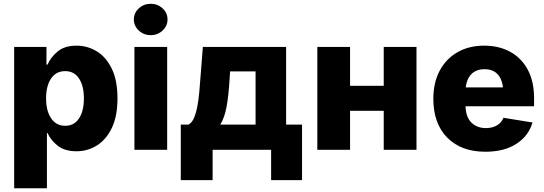

<svg xmlns="http://www.w3.org/2000/svg" viewBox="-20 -795 2887 1019"><path d="M55.2 204.1V-545.9H226.6V-452.1H232.4Q248 -489.7 285.2 -521.2Q322.3 -552.7 386.7 -552.7Q443.8 -552.7 493.4 -522.7Q543 -492.7 573.2 -430.7Q603.5 -368.7 603.5 -272.5Q603.5 -179.7 574.2 -117.4Q544.9 -55.2 495.4 -23.7Q445.8 7.8 385.7 7.8Q323.7 7.8 286.4 -21.5Q249 -50.8 232.4 -88.9H229V204.1ZM325.7 -127.4Q374 -127.4 399.7 -167Q425.3 -206.5 425.3 -272.5Q425.3 -338.4 399.7 -377.9Q374 -417.5 325.7 -417.5Q277.8 -417.5 251.2 -378.4Q224.6 -339.4 224.6 -272.5Q224.6 -206.5 251.5 -167Q278.3 -127.4 325.7 -127.4Z M693.4 0V-545.9H867.2V0ZM779.8 -608.4Q743.2 -608.4 716.8 -632.8Q690.4 -657.2 690.4 -691.9Q690.4 -726.6 716.8 -750.7Q743.2 -774.9 779.8 -774.9Q816.4 -774.9 842.8 -750.7Q869.1 -726.6 869.1 -691.9Q869.1 -657.2 842.8 -632.8Q816.4 -608.4 779.8 -608.4Z M939.5 161.1V-133.8H980.5Q998.5 -143.1 1009.8 -169.4Q1021 -195.8 1027.6 -231.7Q1034.2 -267.6 1037.6 -306.2Q1041 -344.7 1043.5 -378.9L1056.6 -545.9H1498.5V-133.8H1583V161.1H1418.9V0H1108.4V161.1ZM1149.4 -133.8H1336.4V-416H1201.2L1198.7 -378.9Q1193.8 -291.5 1183.1 -231.7Q1172.4 -171.9 1149.4 -133.8Z M1837.9 -545.9V-339.8H2016.6V-545.9H2190.4V0H2016.6V-207H1837.9V0H1664.1V-545.9Z M2556.2 10.3Q2427.2 10.3 2353.5 -64.7Q2279.8 -139.6 2279.8 -271Q2279.8 -355.5 2313 -418.7Q2346.2 -481.9 2407 -517.3Q2467.8 -552.7 2549.8 -552.7Q2627.4 -552.7 2687 -520.5Q2746.6 -488.3 2780.5 -426Q2814.5 -363.8 2814.5 -273.9V-231H2450.7Q2452.6 -172.9 2482.2 -144Q2511.7 -115.2 2559.1 -115.2Q2592.8 -115.2 2617.2 -129.4Q2641.6 -143.6 2651.9 -169.9L2806.2 -145Q2785.6 -73.7 2720.7 -31.7Q2655.8 10.3 2556.2 10.3ZM2451.7 -331.1H2649.4Q2644.5 -376.5 2619.9 -402.1Q2595.2 -427.7 2551.3 -427.7Q2507.3 -427.7 2481.9 -401.6Q2456.5 -375.5 2451.7 -331.1Z"/></svg>

Font: Inter Extra Bold
Style: Regular
Weight: 800
Designer: Rasmus Andersson
Foundry: rsms
Version: Version 4.000;git-3c8e0fc